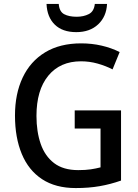

<svg xmlns="http://www.w3.org/2000/svg" viewBox="-20 -944 702 974"><path d="M359 -384H594V-28Q540 -9 485 0.5Q430 10 364 10Q262 10 193.5 -35Q125 -80 90.5 -163Q56 -246 56 -358Q56 -468 95 -550.5Q134 -633 209 -678.5Q284 -724 392 -724Q446 -724 495.5 -712.5Q545 -701 587 -680L551 -592Q516 -610 475 -621.5Q434 -633 391 -633Q285 -633 225 -560Q165 -487 165 -356Q165 -276 186.5 -214Q208 -152 254.5 -116.5Q301 -81 377 -81Q414 -81 440.5 -85Q467 -89 490 -95V-292H359ZM523 -924Q520 -860 478 -820.5Q436 -781 367 -781Q297 -781 258 -819Q219 -857 216 -924H278Q281 -885 305.5 -872Q330 -859 369 -859Q404 -859 430.5 -872.5Q457 -886 461 -924Z"/></svg>

Font: Noto Sans Malayalam SemiCondensed Medium
Style: Regular
Weight: 500
Width: 4
Designer: Jelle Bosma - Monotype Design Team
Foundry: Monotype Imaging Inc.
Version: Version 2.104; ttfautohint (v1.8.4.7-5d5b)